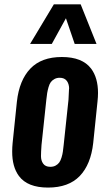

<svg xmlns="http://www.w3.org/2000/svg" viewBox="-20 -847 491 876"><path d="M117.2 -646.5 225.6 -827.1H348.1L420.4 -646.5H320.8L280.8 -763.7L216.3 -646.5ZM209.5 -85.9Q223.6 -85.9 233.9 -91.6Q244.1 -97.2 250.2 -105.5Q256.3 -113.8 260.7 -128.2Q265.1 -142.6 266.8 -154.8Q268.6 -167 270.5 -185.5L292.5 -392.1Q293.9 -418.9 294.9 -441.4Q294.9 -442.9 295.4 -443.8Q294.9 -463.9 285.2 -477.5Q274.4 -492.2 252.4 -492.2Q238.8 -492.2 228.3 -486.3Q217.8 -480.5 211.7 -472.2Q205.6 -463.9 201.4 -449.2Q197.3 -434.6 195.3 -422.6Q193.4 -410.6 191.4 -392.1L169.4 -185.5Q167 -151.9 167 -134.8Q167 -114.3 176.8 -100.6Q187 -85.9 209.5 -85.9ZM66.4 -43.9Q35.2 -85.9 35.6 -156.2Q35.6 -174.8 37.6 -194.8L57.1 -383.3Q67.9 -481 118.4 -533.9Q168.9 -586.9 262.2 -586.9Q355.5 -586.9 395.5 -534.2Q427.2 -492.2 427.2 -422.9Q427.2 -404.3 424.8 -383.3L405.3 -194.8Q394.5 -96.7 343.8 -43.9Q293 8.8 199.2 8.8Q105.5 8.8 66.4 -43.9Z"/></svg>

Font: Oswald
Style: Medium
Weight: 500
Designer: Vernon Adams
Foundry: Vernon Adams
Version: 3.0; ttfautohint (v0.94.23-7a4d-dirty) -l 8 -r 50 -G 150 -x 